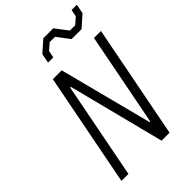

<svg xmlns="http://www.w3.org/2000/svg" viewBox="-272 -1055 1164 1164"><g transform="rotate(-45 310.0 -473.0)"><path d="M55 0H115L235.5 -620H241.5L399.5 -0.5H468L610 -730.5H550L433.5 -132H427.5L273 -730H197ZM247.5 -821.5H292.5L301.5 -867L342.5 -902.5H388L449.5 -821.5H534.5L607 -885.5L619 -946.5H574L565 -901L524 -865.5H478.5L417 -946.5H332L259.5 -882.5Z"/></g></svg>

Font: Monaspace Krypton ExtraLight
Style: Italic
Weight: 200
Italic angle: -11°
Designer: Riley Cran & the Lettermatic Team
Foundry: Lettermatic
Version: Version 1.101 (Monaspace Krypton)